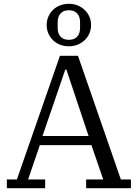

<svg xmlns="http://www.w3.org/2000/svg" viewBox="-20 -992 726 1012"><path d="M16 -46H69L296 -698H391L617 -46H670V0H434V-46H524L462 -227H190L128 -46H218V0H16ZM204 -275H447L330 -625H324ZM343 -782Q371 -782 386.5 -798.5Q402 -815 402 -845V-875Q402 -905 386.5 -921.5Q371 -938 343 -938Q315 -938 299.5 -921.5Q284 -905 284 -875V-845Q284 -815 299.5 -798.5Q315 -782 343 -782ZM343 -748Q318 -748 296.5 -756.5Q275 -765 259.5 -780Q244 -795 235 -815.5Q226 -836 226 -860Q226 -884 235 -904.5Q244 -925 259.5 -940Q275 -955 296.5 -963.5Q318 -972 343 -972Q368 -972 389 -963.5Q410 -955 426 -940Q442 -925 451 -904.5Q460 -884 460 -860Q460 -836 451 -815.5Q442 -795 426 -780Q410 -765 389 -756.5Q368 -748 343 -748Z"/></svg>

Font: IBM Plex Serif
Style: Regular
Weight: 400
Designer: Mike Abbink, Paul van der Laan, Pieter van Rosmalen
Foundry: Bold Monday
Version: Version 2.6